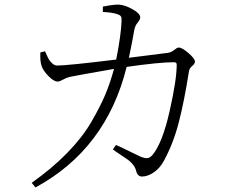

<svg xmlns="http://www.w3.org/2000/svg" viewBox="-20 -781 1040 843"><path d="M545.9 -527.3 715.8 -548.8Q731.4 -550.8 744.6 -561.5Q757.8 -572.3 764.6 -572.3Q779.3 -572.3 807.6 -547.9Q835.9 -523.4 835.9 -510.7Q835.9 -501 823.7 -491.2Q811.5 -481.4 809.6 -467.8Q789.1 -336.9 765.1 -244.1Q741.2 -151.4 699.2 -74.2Q681.6 -42 654.8 -23.9Q627.9 -5.9 603.5 -5.9Q583 -5.9 577.1 -33.2Q573.2 -46.9 563.5 -58.6Q553.7 -70.3 544.9 -77.1Q536.1 -84 512.2 -99.6Q488.3 -115.2 475.6 -125L489.3 -144.5Q509.8 -135.7 549.3 -116.2Q588.9 -96.7 597.7 -92.8Q618.2 -85 628.9 -86.9Q639.6 -88.9 650.4 -101.6Q693.4 -154.3 724.6 -292.5Q755.9 -430.7 755.9 -497.1Q755.9 -507.8 744.1 -507.8Q679.7 -507.8 536.1 -487.3Q446.3 -126 135.7 42L119.1 21.5Q208 -41 274.4 -108.9Q340.8 -176.8 380.4 -244.6Q419.9 -312.5 441.9 -364.7Q463.9 -417 480.5 -478.5Q319.3 -450.2 286.1 -443.4Q270.5 -439.5 256.3 -431.2Q242.2 -422.9 233.4 -422.9Q215.8 -422.9 192.4 -447.3Q168.9 -471.7 163.1 -490.2Q155.3 -510.7 157.2 -550.8L177.7 -555.7Q186.5 -536.1 191.4 -525.9Q196.3 -515.6 207.5 -504.4Q218.8 -493.2 230.5 -493.2Q275.4 -493.2 490.2 -519.5Q511.7 -628.9 513.7 -688.5Q514.6 -702.1 511.2 -708.5Q507.8 -714.8 495.1 -718.8Q472.7 -726.6 431.6 -728.5V-752Q481.4 -761.7 501 -760.7Q527.3 -759.8 561.5 -740.7Q595.7 -721.7 595.7 -705.1Q595.7 -695.3 584 -681.2Q572.3 -667 569.3 -647.5Q559.6 -591.8 545.9 -527.3Z"/></svg>

Font: GenYoMin TW TTF Light
Style: Regular
Weight: 300
Version: Version 1.300